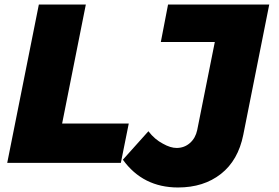

<svg xmlns="http://www.w3.org/2000/svg" viewBox="-20 -721 1237 850"><path d="M255 -174 360 -701H152L12 0H515L550 -174ZM1172 -701H724L692 -535H931L853 -145C848 -122 838 -103 821 -88C804 -73 784 -66 762 -66C744 -66 724 -72 701 -85C678 -97 656 -115 637 -140L524 -14C583 68 665 109 768 109C844 109 907 89 958 49C1009 9 1042 -49 1057 -124Z"/></svg>

Font: Argentum Sans ExtraBold
Style: Italic
Weight: 800
Italic angle: -11.3°
Designer: Julieta Ulanovsky
Foundry: Julieta Ulanovsky
Version: Version 5.001;February 15, 2019;FontCreator 11.5.0.2425 64-b